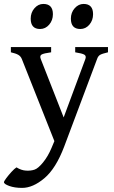

<svg xmlns="http://www.w3.org/2000/svg" viewBox="-45 -687 563 950"><path d="M489.3 -428.2Q460 -421.4 450.2 -415.5Q440.4 -409.7 435.5 -395.5L272.5 38.6Q231.4 147 174.6 194.8Q117.7 242.7 64.5 242.7Q27.3 242.7 1 233.2Q-25.4 223.6 -25.4 214.4Q-25.4 210 -14.2 194.8Q-2.9 179.7 11.7 163.6Q26.4 147.5 36.6 141.1Q60.1 155.8 83.7 157.2Q107.4 158.7 126 152.3Q143.6 146.5 168 116.7Q192.4 86.9 210 44.9L224.1 11.2L63 -395Q57.6 -408.7 45.2 -415.8Q32.7 -422.9 8.8 -428.2V-454.1H208V-428.2Q171.4 -423.3 160.9 -417.2Q150.4 -411.1 156.7 -395L270 -106L377.4 -395Q382.8 -410.2 372.3 -416.5Q361.8 -422.9 327.1 -428.2V-454.1H489.3ZM216.8 -616.7Q216.8 -586.4 198.2 -564.9Q179.7 -543.5 153.3 -543.5Q106.9 -543.5 106.9 -594.7Q106.9 -625 125.5 -646.2Q144 -667.5 169.4 -667.5Q216.8 -667.5 216.8 -616.7ZM415.5 -616.7Q415.5 -586.4 397.2 -564.9Q378.9 -543.5 352.5 -543.5Q305.7 -543.5 305.7 -594.7Q305.7 -625 324.5 -646.2Q343.3 -667.5 368.7 -667.5Q415.5 -667.5 415.5 -616.7Z"/></svg>

Font: Gentium Book Plus
Style: Regular
Weight: 400
Designer: Victor Gaultney, Annie Olsen, Iska Routamaa, Becca Hirsbrunner
Foundry: SIL International
Version: Version 6.101